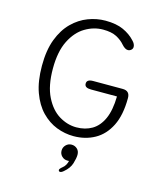

<svg xmlns="http://www.w3.org/2000/svg" viewBox="-122 -715 864 1018"><g transform="rotate(15 309.5 -206.5)"><path d="M324 10.5Q276 10.5 230.2 -7.2Q184.5 -25 147.2 -63.2Q110 -101.5 88 -162Q66 -222.5 66 -307.5Q66 -393 89 -453.2Q112 -513.5 150.5 -551.5Q189 -589.5 235.8 -607.2Q282.5 -625 330.5 -625Q390 -625 429 -607.2Q468 -589.5 494 -561Q502.5 -552.5 506.2 -544.5Q510 -536.5 510 -529Q510 -518.5 502 -511.8Q494 -505 484.5 -505Q476.5 -505 468 -510.2Q459.5 -515.5 451.5 -524.5Q432.5 -547 404.5 -561.5Q376.5 -576 330.5 -576Q279.5 -576 232.5 -548Q185.5 -520 155.8 -460.8Q126 -401.5 126 -307.5Q126 -213 155.8 -153.5Q185.5 -94 231.2 -66.2Q277 -38.5 326 -38.5Q374.5 -38.5 411.5 -60.2Q448.5 -82 469.8 -129Q491 -176 492.5 -252.5H350Q332.5 -252.5 323.5 -258Q314.5 -263.5 314.5 -275.5Q314.5 -287.5 323.2 -293.2Q332 -299 349.5 -299H511Q531.5 -299 541.2 -289Q551 -279 551 -259.5Q551 -166 521 -106.2Q491 -46.5 439.5 -18Q388 10.5 324 10.5ZM327 56.5Q344.5 56.5 357.5 68.2Q370.5 80 370.5 100.5Q370.5 119.5 361.5 148.8Q352.5 178 323.5 202Q318 207 313 209.5Q308 212 304 212Q300 212 297.8 209Q295.5 206 295.5 204.5Q295.5 200.5 299.5 195.5Q303.5 190.5 310.5 185Q321 177 327 166Q333 155 335.5 143.5Q334 144 331.2 144Q328.5 144 327 144Q308.5 144 295.8 131.5Q283 119 283 100.5Q283 82.5 295.8 69.5Q308.5 56.5 327 56.5Z"/></g></svg>

Font: Sono ExtraLight Monospace Light
Style: Regular
Weight: 300
Version: Version 2.112